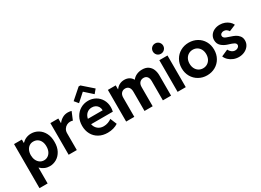

<svg xmlns="http://www.w3.org/2000/svg" viewBox="-25 -1658 3736 2746"><g transform="rotate(-30 1842.5 -285.0)"><path d="M55.2 -522.9H184.6V-466.8H186.5Q216.3 -498 255.4 -514.9Q294.4 -531.7 339.4 -531.7Q401.4 -531.7 455.1 -499.8Q508.8 -467.8 541.3 -406.5Q573.7 -345.2 572.8 -260.7Q573.7 -176.3 541.3 -115.5Q508.8 -54.7 455.8 -23.4Q402.8 7.8 342.8 7.8Q299.8 7.8 261.5 -8.5Q223.1 -24.9 192.9 -55.2H189.9V205.1H55.2ZM440.4 -263.2Q440.9 -309.1 424.6 -344.2Q408.2 -379.4 378.4 -398.2Q348.6 -417 310.5 -417Q274.4 -417.5 245.6 -398.9Q216.8 -380.4 200.2 -345.5Q183.6 -310.5 183.1 -263.2Q183.6 -217.3 200.2 -181.9Q216.8 -146.5 246.1 -126.5Q275.4 -106.4 312.5 -106.4Q350.1 -106.4 379.4 -126.5Q408.7 -146.5 424.8 -181.9Q440.9 -217.3 440.4 -263.2Z M655.3 -522.9H786.6V-447.8H789.1Q815.4 -483.9 855.5 -507.3Q895.5 -530.8 947.3 -530.8Q965.3 -530.8 981.4 -527.8Q997.6 -524.9 1005.4 -521.5L951.2 -392.1Q945.8 -395 933.8 -397.2Q921.9 -399.4 908.2 -399.4Q880.9 -399.4 853.5 -385.5Q826.2 -371.6 808.1 -343.8Q790 -315.9 790 -277.3V0H655.3Z M1028.3 -260.7Q1028.3 -340.8 1062.3 -402.1Q1096.2 -463.4 1153.8 -496.8Q1211.4 -530.3 1280.3 -530.3Q1345.2 -530.3 1399.7 -500Q1454.1 -469.7 1486.3 -414.3Q1518.6 -358.9 1518.6 -287.1Q1518.6 -270.5 1516.8 -255.1Q1515.1 -239.7 1510.7 -217.8H1151.4Q1163.1 -164.1 1201.2 -132.8Q1239.3 -101.6 1295.9 -101.6Q1333 -101.6 1368.2 -114.3Q1403.3 -127 1427.7 -146.5L1471.7 -40Q1439.9 -18.1 1395 -5.1Q1350.1 7.8 1299.8 7.8Q1218.3 7.8 1156.7 -26.4Q1095.2 -60.5 1061.8 -121.6Q1028.3 -182.6 1028.3 -260.7ZM1394.5 -307.6Q1394.5 -340.8 1379.9 -366.5Q1365.2 -392.1 1339.4 -406.5Q1313.5 -420.9 1280.3 -420.9Q1229.5 -420.9 1195.1 -390.4Q1160.6 -359.9 1150.4 -307.6ZM1100.1 -627.9 1267.6 -774.9H1295.9L1463.4 -627.9L1410.6 -564.5L1283.7 -678.2H1279.8L1152.8 -564.5Z M1605 -522.9H1734.4V-457.5H1736.8Q1762.2 -493.7 1798.1 -512.2Q1834 -530.8 1878.4 -530.8Q1922.9 -530.8 1956.5 -511.7Q1990.2 -492.7 2009.8 -457.5H2012.2Q2039.6 -493.7 2081.5 -512.2Q2123.5 -530.8 2172.4 -530.8Q2234.4 -530.8 2273.4 -502.7Q2312.5 -474.6 2329.6 -430.4Q2346.7 -386.2 2346.7 -335.4V0H2211.4V-316.9Q2211.4 -365.2 2190.4 -391.1Q2169.4 -417 2130.9 -417Q2092.3 -417 2067.6 -391.1Q2043 -365.2 2043 -316.9V0H1908.2V-316.9Q1908.2 -365.2 1887 -391.1Q1865.7 -417 1827.1 -417Q1788.6 -417 1764.2 -390.6Q1739.7 -364.3 1739.7 -315.4V0H1605Z M2454.6 -522.9H2589.4V0H2454.6ZM2436 -675.8Q2436 -699.2 2447.3 -719Q2458.5 -738.8 2478 -750Q2497.6 -761.2 2521.5 -761.2Q2544.9 -761.2 2564.5 -749.8Q2584 -738.3 2595.5 -718.8Q2606.9 -699.2 2606.9 -675.8Q2606.9 -652.3 2595.5 -632.8Q2584 -613.3 2564.5 -601.8Q2544.9 -590.3 2521.5 -590.3Q2497.6 -590.3 2478 -601.6Q2458.5 -612.8 2447.3 -632.6Q2436 -652.3 2436 -675.8Z M2673.3 -262.7Q2673.3 -340.3 2708.7 -401.4Q2744.1 -462.4 2805.4 -496.6Q2866.7 -530.8 2941.4 -530.8Q3016.6 -530.8 3077.9 -496.8Q3139.2 -462.9 3174.3 -401.6Q3209.5 -340.3 3209.5 -262.7Q3209.5 -184.6 3174.3 -122.8Q3139.2 -61 3077.9 -26.6Q3016.6 7.8 2941.4 7.8Q2866.7 7.8 2805.4 -26.9Q2744.1 -61.5 2708.7 -123Q2673.3 -184.6 2673.3 -262.7ZM3079.6 -262.7Q3079.6 -306.6 3062 -341.1Q3044.4 -375.5 3013.2 -394.8Q2981.9 -414.1 2941.9 -414.1Q2902.8 -414.1 2871.1 -395Q2839.4 -376 2821.5 -341.6Q2803.7 -307.1 2803.7 -262.7Q2803.7 -217.8 2821.5 -182.6Q2839.4 -147.5 2870.8 -128.2Q2902.3 -108.9 2941.4 -108.9Q2980.5 -108.9 3012.2 -128.2Q3043.9 -147.5 3061.8 -182.6Q3079.6 -217.8 3079.6 -262.7Z M3260.3 -120.1 3370.6 -168.9Q3383.3 -140.6 3409.4 -120.6Q3435.5 -100.6 3466.3 -100.6Q3485.4 -100.6 3501 -107.9Q3516.6 -115.2 3525.6 -127.2Q3534.7 -139.2 3534.7 -152.3Q3534.7 -178.2 3505.9 -193.4Q3477.1 -208.5 3431.6 -221.7L3418.5 -225.6Q3356.4 -244.6 3316.2 -281.5Q3275.9 -318.4 3275.9 -378.9Q3275.9 -423.3 3299.3 -458Q3322.8 -492.7 3363.5 -512Q3404.3 -531.2 3454.6 -531.2Q3498 -531.2 3535.9 -516.8Q3573.7 -502.4 3601.8 -477.8Q3629.9 -453.1 3644 -421.9L3536.6 -377Q3524.9 -396 3505.9 -410.4Q3486.8 -424.8 3459.5 -424.8Q3433.6 -424.8 3416.7 -411.6Q3399.9 -398.4 3399.9 -377Q3399.9 -358.9 3412.1 -347.2Q3424.3 -335.4 3443.4 -327.9Q3462.4 -320.3 3504.4 -306.6Q3544.9 -293.9 3576.7 -278.1Q3608.4 -262.2 3633.1 -231.7Q3657.7 -201.2 3657.7 -155.3Q3657.7 -108.4 3631.8 -71.3Q3606 -34.2 3562 -13.2Q3518.1 7.8 3466.3 7.8Q3419.4 7.8 3377.4 -9Q3335.4 -25.9 3304.7 -55.2Q3273.9 -84.5 3260.3 -120.1Z"/></g></svg>

Font: Reddit Sans
Style: Bold
Weight: 700
Designer: Stephen Hutchings
Foundry: Reddit
Version: Version 1.013